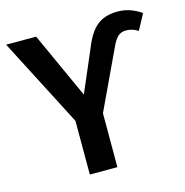

<svg xmlns="http://www.w3.org/2000/svg" viewBox="-107 -804 869 902"><g transform="rotate(-15 328.0 -353.0)"><path d="M220 0V-261L-2 -691H144L290 -370L378 -575Q406 -646 444 -676Q482 -706 544 -706Q604 -706 658 -668L617 -592Q590 -610 559 -610Q536 -610 520.5 -597Q505 -584 489 -549L354 -262V0Z"/></g></svg>

Font: FiraGO Medium
Style: Regular
Weight: 500
Designer: bBox Type
Foundry: bBox Type GmbH
Version: Version 1.001;PS 001.001;hotconv 1.0.88;makeotf.lib2.5.64775